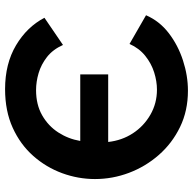

<svg xmlns="http://www.w3.org/2000/svg" viewBox="-22 -732 760 756"><g transform="rotate(-90 358.0 -354.0)"><path d="M379 6Q300 6 236 -25Q172 -56 126 -108.5Q80 -161 55.5 -226Q31 -291 31 -360Q31 -426 54 -489Q77 -552 122 -603Q167 -654 233 -684Q299 -714 385 -714Q485 -714 557.5 -671Q630 -628 666 -559L559 -486Q541 -526 511.5 -549Q482 -572 448 -582Q414 -592 381 -592Q324 -592 282 -568Q240 -544 214.5 -504.5Q189 -465 181 -418H443V-308H177Q183 -254 211 -211Q239 -168 284 -142Q329 -116 383 -116Q416 -116 451 -127Q486 -138 516 -162Q546 -186 563 -224L676 -159Q653 -106 605.5 -69.5Q558 -33 498 -13.5Q438 6 379 6Z"/></g></svg>

Font: Raleway
Style: Bold
Weight: 700
Designer: Matt McInerney, Pablo Impallari, Rodrigo Fuenzalida
Foundry: Matt McInerney, Pablo Impallari, Rodrigo Fuenzalida
Version: Version 4.026